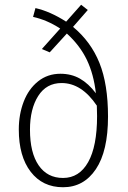

<svg xmlns="http://www.w3.org/2000/svg" viewBox="-20 -776 538 807"><path d="M434 -286Q434 -141 383 -65Q332 11 245 11Q159 11 109 -54Q59 -119 59 -232Q59 -295 79.5 -348.5Q100 -402 140 -434Q180 -466 234 -466Q280 -466 316 -445.5Q352 -425 383 -384Q374 -464 345 -524.5Q316 -585 261 -635L189 -556L156 -570L233 -656Q178 -692 119 -705L129 -742Q191 -728 258 -685L321 -756L349 -734L287 -663Q362 -601 398 -511.5Q434 -422 434 -286ZM388 -288 387 -332Q323 -427 239 -427Q175 -427 140.5 -372.5Q106 -318 106 -231Q106 -134 142.5 -81Q179 -28 245 -28Q313 -28 350.5 -94.5Q388 -161 388 -288Z"/></svg>

Font: Fira Sans Condensed ExtraLight
Style: Regular
Weight: 275
Width: 3
Designer: Carrois Corporate & Edenspiekermann AG
Foundry: Carrois Corporate GbR & Edenspiekermann AG
Version: Version 4.203